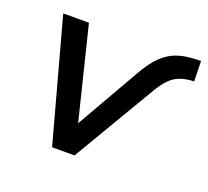

<svg xmlns="http://www.w3.org/2000/svg" viewBox="-93 -610 784 723"><g transform="rotate(20 299.5 -248.5)"><path d="M181 0 48 -488H151L251 -83H222L388 -373Q408 -408 428.5 -432Q449 -456 473 -470.5Q497 -485 527 -491Q557 -497 597 -497L599 -416Q568 -415 545 -407Q522 -399 503.5 -380.5Q485 -362 466 -330L271 0Z"/></g></svg>

Font: Nunito Sans 12pt SemiBold
Style: Italic
Weight: 600
Italic angle: -9°
Designer: Vernon Adams
Foundry: Vernon Adams
Version: Version 3.101;gftools[0.9.27]